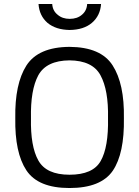

<svg xmlns="http://www.w3.org/2000/svg" viewBox="-20 -938 700 967"><path d="M174 -918Q178 -859 219 -823Q261 -788 331 -787Q402 -788 443 -823Q485 -859 489 -918H419Q417 -884 393 -864Q369 -843 331 -843Q294 -843 270 -864Q245 -884 243 -918ZM330 9Q488 9 548 -78Q607 -165 604 -343Q607 -516 547 -609Q488 -701 330 -702Q173 -701 113 -608Q54 -515 57 -343Q54 -169 113 -80Q172 9 330 9ZM330 -58Q213 -58 173 -130Q133 -201 136 -343Q133 -485 173 -559Q214 -633 330 -634Q446 -633 486 -559Q527 -484 524 -343Q527 -197 487 -127Q448 -58 330 -58Z"/></svg>

Font: RazerF5
Style: Regular
Weight: 400
Foundry: Razer Inc.
Version: Version 2